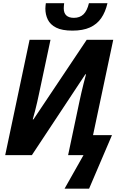

<svg xmlns="http://www.w3.org/2000/svg" viewBox="-20 -960 753 1188"><path d="M379.4 207.5 496.6 0H401.4L472.2 -335Q477.5 -360.4 483.9 -387.7Q490.2 -415 497.3 -443.4Q504.4 -471.7 512.2 -500L508.3 -500.5L177.2 0H12.2L163.1 -713.9H292.5L220.7 -376.5Q216.3 -354.5 210 -327.6Q203.6 -300.8 196.8 -273.2Q189.9 -245.6 182.6 -221.2H187L516.6 -713.9H680.7L555.7 -124H672.9L531.2 207.5ZM428.2 -770.5Q363.8 -770.5 327.4 -789.1Q291 -807.6 275.9 -838.6Q260.7 -869.6 260.7 -907.2Q260.7 -914.6 261.7 -923.6Q262.7 -932.6 263.7 -940.4H377Q376 -931.2 375.2 -923.3Q374.5 -915.5 374.5 -908.7Q374.5 -878.9 390.6 -864.3Q406.7 -849.6 437.5 -849.6Q473.6 -849.6 496.3 -871.1Q519 -892.6 530.3 -940.4H645Q632.3 -885.3 606 -847.4Q579.6 -809.6 536.1 -790Q492.7 -770.5 428.2 -770.5Z"/></svg>

Font: Open Sans SemiCondensed
Style: Bold Italic
Weight: 700
Width: 4
Italic angle: -12°
Designer: Monotype Design Team
Foundry: Monotype Imaging Inc.
Version: Version 3.003